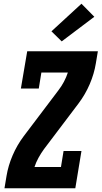

<svg xmlns="http://www.w3.org/2000/svg" viewBox="-20 -1010 545 1030"><path d="M4 0 15 -66Q24 -121 47.5 -176Q71 -231 107 -279L293 -525Q310 -547 323 -571.5Q336 -596 344 -621H202L188 -535H92L126 -735H505L494 -669Q485 -614 461.5 -559Q438 -504 402 -456L216 -210Q200 -188 186.5 -163.5Q173 -139 165 -114H307L321 -200H417L384 0ZM311 -788 256 -842 417 -990 486 -920Z"/></svg>

Font: Iosevka Curly Slab HvObl
Style: Regular
Weight: 900
Italic angle: -9°
Monospace: yes
Designer: Belleve Invis
Foundry: Belleve Invis
Version: Version 11.1.0; ttfautohint (v1.8.3)